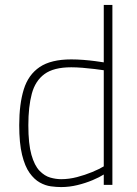

<svg xmlns="http://www.w3.org/2000/svg" viewBox="-20 -750 555 779"><path d="M228 9Q209 9 186.5 6Q164 3 141.5 -9.5Q119 -22 100 -48.5Q81 -75 69.5 -122Q58 -169 58 -242Q58 -328 76.5 -387.5Q95 -447 141 -478Q187 -509 269 -509Q293 -509 318.5 -507Q344 -505 366.5 -502Q389 -499 401 -497V-730H436V0H401V-42Q384 -31 355.5 -19Q327 -7 294 1Q261 9 228 9ZM228 -23Q260 -23 292.5 -31.5Q325 -40 354 -52Q383 -64 401 -75V-465Q388 -467 364 -470Q340 -473 314.5 -475Q289 -477 269 -477Q198 -477 160.5 -449.5Q123 -422 109 -369.5Q95 -317 95 -242Q95 -166 107.5 -122Q120 -78 140.5 -57Q161 -36 184 -29.5Q207 -23 228 -23Z"/></svg>

Font: Cairo Play ExtraLight
Style: Regular
Weight: 250
Version: Version 3.119